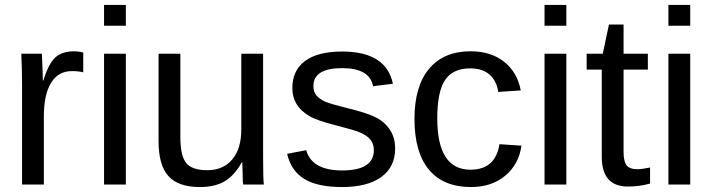

<svg xmlns="http://www.w3.org/2000/svg" viewBox="-20 -745 2873 775"><path d="M157 0H69V-405Q69 -460 66 -528H149Q153 -448 153 -420H155Q176 -488 203 -513Q230 -538 281 -538Q296 -538 316 -533V-453Q298 -458 270 -458Q215 -458 186 -410.5Q157 -363 157 -275Z M488 -641H400V-725H488ZM488 0H400V-528H488Z M620 -528H708V-193Q708 -116 731.5 -87Q755 -58 817 -58Q881 -58 917.5 -101.5Q954 -145 954 -222V-528H1042V-113Q1042 -21 1045 0H962L960 -13Q960 -20 959.5 -41.5Q959 -63 958 -90H956Q926 -36 886.5 -13Q847 10 787 10Q700 10 660 -34Q620 -78 620 -176Z M1575 -146Q1575 -71 1519 -30.5Q1463 10 1361 10Q1262 10 1208.5 -22.5Q1155 -55 1139 -124L1216 -139Q1239 -57 1361 -57Q1489 -57 1489 -139Q1489 -170 1467.5 -189.5Q1446 -209 1399 -222L1336 -239Q1257 -259 1228 -277Q1160 -317 1160 -389Q1160 -461 1211.5 -499Q1263 -537 1361 -537Q1539 -537 1566 -407L1486 -397Q1472 -470 1361 -470Q1245 -470 1245 -397Q1245 -375 1257 -360Q1270 -345 1292 -335Q1312 -326 1388 -307Q1454 -291 1489 -275Q1521 -260 1537 -242Q1575 -204 1575 -146Z M1745 -267Q1745 -60 1879 -60Q1980 -60 1996 -163L2085 -157Q2074 -81 2019 -35.5Q1964 10 1881 10Q1770 10 1711.5 -60Q1653 -130 1653 -265Q1653 -397 1712 -467.5Q1771 -538 1880 -538Q1961 -538 2014.5 -496Q2068 -454 2082 -380L1991 -374Q1985 -418 1956.5 -443.5Q1928 -469 1878 -469Q1808 -469 1776.5 -422Q1745 -375 1745 -267Z M2266 -641H2178V-725H2266ZM2266 0H2178V-528H2266Z M2604 -69V-4Q2561 8 2515 8Q2409 8 2409 -112V-464H2348V-528H2413L2438 -646H2497V-528H2595V-464H2497V-131Q2497 -93 2509.5 -77.5Q2522 -62 2553 -62Q2572 -62 2604 -69Z M2766 -641H2678V-725H2766ZM2766 0H2678V-528H2766Z"/></svg>

Font: Libra Sans
Style: Regular
Weight: 400
Foundry: Context Ltd
Version: Version 1.002